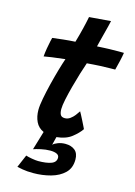

<svg xmlns="http://www.w3.org/2000/svg" viewBox="-142 -789 790 1123"><g transform="rotate(15 253.0 -228.0)"><path d="M176 260Q137 260 110.8 255.2Q84.5 250.5 77 248.5L110 171.5Q122 176 146.2 180.2Q170.5 184.5 185.5 184.5Q234.5 184.5 263.8 173.8Q293 163 293 136Q293 121 278.2 114Q263.5 107 238.5 107Q212 107 182.5 113.5Q153 120 138.5 125.5L172.5 12Q139.5 -2.5 124.5 -33.8Q109.5 -65 109.5 -105.5Q109.5 -131.5 117.8 -175Q126 -218.5 138.2 -268Q150.5 -317.5 163.2 -361.5Q176 -405.5 185.5 -432.5Q142 -428 106.2 -422.8Q70.5 -417.5 58 -415Q60 -438.5 64.2 -464Q68.5 -489.5 72.8 -508.5Q77 -527.5 78.5 -532.5Q108.5 -536.5 143.8 -540.2Q179 -544 215.5 -546Q222 -567.5 228 -590.5Q234 -613.5 239.5 -635.5Q244 -655 248.5 -674.5Q253 -694 255 -706L385.5 -716.5Q384.5 -711 377.8 -683.2Q371 -655.5 362 -622Q358 -606.5 353.5 -588.8Q349 -571 344.5 -552.5Q360 -553.5 382.5 -554.5Q405 -555.5 418.5 -556Q451.5 -557 476 -556.8Q500.5 -556.5 506.5 -556.5Q503.5 -536 496.2 -504.2Q489 -472.5 482.5 -449Q477.5 -449 449.2 -448.5Q421 -448 393.5 -447Q374.5 -446 352.2 -444.5Q330 -443 312.5 -441.5Q303 -414.5 290.2 -373Q277.5 -331.5 265.5 -286.8Q253.5 -242 245.5 -203.8Q237.5 -165.5 237.5 -144.5Q237.5 -123 244.2 -110.5Q251 -98 271 -98Q288.5 -98 303.2 -108.8Q318 -119.5 329 -134Q340 -148.5 347.5 -160Q350 -156 357.2 -142.5Q364.5 -129 372.8 -112.2Q381 -95.5 387.8 -82Q394.5 -68.5 396 -65Q377.5 -37.5 343.2 -10.8Q309 16 252.5 21.5L240 71.5Q249 61.5 269.8 53.8Q290.5 46 314 46Q350 46 372 64Q394 82 394 120.5Q394 171.5 362.5 202Q331 232.5 281 246.2Q231 260 176 260Z"/></g></svg>

Font: Grandstander SemiBold
Style: Italic
Weight: 600
Italic angle: -15°
Designer: Tyler Finck
Foundry: Etcetera Type Co
Version: Version 1.200; ttfautohint (v1.8.3)